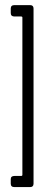

<svg xmlns="http://www.w3.org/2000/svg" viewBox="-20 -702 199 766"><path d="M37.6 0H64Q69.3 0 69.3 -4.4V-632.3Q69.3 -636.2 64 -636.2H37.6Q22.9 -636.2 22.9 -649.9V-668Q22.9 -681.6 37.6 -681.6H100.1Q113.8 -681.6 113.8 -668V30.8Q113.8 44.4 100.1 44.4H37.6Q22.9 44.4 22.9 30.8V12.7Q22.9 0 37.6 0Z"/></svg>

Font: GOSTRUS
Style: type A
Weight: 200
Designer: Юрий и Татьяна Кривогуз
Version: Version 01.0